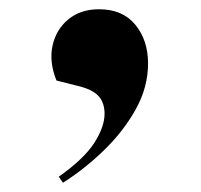

<svg xmlns="http://www.w3.org/2000/svg" viewBox="-20 -195 435 415"><path d="M116 200 107 187Q162 148 184 113.5Q206 79 206 51Q206 29 195 15Q184 1 157 -7L102 -21Q86 -61 93.5 -96Q101 -131 127.5 -153Q154 -175 194 -175Q245 -175 272.5 -141.5Q300 -108 300 -58Q300 -6 273 42Q246 90 204 130.5Q162 171 116 200Z"/></svg>

Font: Literata 72pt
Style: Bold Italic
Weight: 700
Italic angle: -2°
Designer: Latin by Veronika Burian and Jose Scaglione. Greek by Irene Vlachou. Cyrillic by Vera Evstafieva
Foundry: TypeTogether
Version: Version 3.002